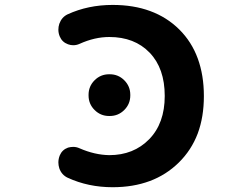

<svg xmlns="http://www.w3.org/2000/svg" viewBox="-20 -785 1040 795"><path d="M446.3 -9.8Q345.7 -9.8 260.7 -48.8Q235.4 -60.5 225.6 -87.9Q221.7 -100.6 221.7 -112.3Q221.7 -127 227.5 -141.6Q237.3 -165 261.7 -173.8Q272.5 -176.8 283.2 -176.8Q296.9 -176.8 309.6 -170.9Q372.1 -143.6 432.6 -142.6Q533.2 -142.6 597.7 -208.5Q662.1 -274.4 662.1 -387.7Q662.1 -502 599.6 -566.9Q537.1 -631.8 432.6 -631.8Q372.1 -631.8 309.6 -603.5Q296.9 -597.7 283.2 -597.7Q272.5 -597.7 261.7 -601.6Q237.3 -610.4 227.5 -633.8Q221.7 -647.5 221.7 -662.1Q221.7 -674.8 225.6 -686.5Q235.4 -713.9 259.8 -725.6Q344.7 -764.6 446.3 -764.6Q533.2 -764.6 601.6 -739.3Q670.9 -713.9 722.2 -663.1Q773.4 -612.3 798.8 -543Q824.2 -473.6 824.2 -387.2Q824.2 -300.8 798.8 -232.4Q772.5 -163.1 720.2 -111.8Q668 -60.5 599.6 -35.2Q531.2 -9.8 446.3 -9.8ZM431.6 -304.7Q396.5 -304.7 371.6 -329.6Q346.7 -354.5 346.7 -389.6V-392.6Q346.7 -427.7 371.6 -452.6Q396.5 -477.5 431.6 -477.5H434.6Q469.7 -477.5 494.6 -452.6Q519.5 -427.7 519.5 -392.6V-389.6Q519.5 -354.5 494.6 -329.6Q469.7 -304.7 434.6 -304.7Z"/></svg>

Font: Rounded-X Mgen+ 1mn bold
Style: Bold
Weight: 700
Designer: [Source Han Sans]
Ryoko NISHIZUKA  (kana & ideographs); Paul D. Hunt (Latin, Greek & Cyrillic); Wenlong ZHANG  (bopomofo
Version: Version 1.059.20150602